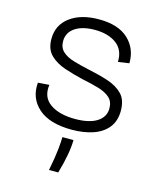

<svg xmlns="http://www.w3.org/2000/svg" viewBox="-112 -603 746 905"><g transform="rotate(15 260.5 -150.5)"><path d="M268 12Q159 12 104.5 -36.5Q50 -85 57 -161L112 -165Q103 -104 147.5 -72.5Q192 -41 270 -41Q339 -41 376.5 -65Q414 -89 414 -131Q414 -164 393.5 -182.5Q373 -201 337.5 -211.5Q302 -222 257 -231Q209 -242 165 -257Q121 -272 93 -299.5Q65 -327 65 -377Q65 -445 118 -484.5Q171 -524 259 -524Q353 -524 402 -478.5Q451 -433 450 -361L396 -353Q398 -412 358 -441.5Q318 -471 253 -471Q192 -471 156.5 -447Q121 -423 121 -381Q121 -349 141.5 -330.5Q162 -312 196 -302Q230 -292 271 -283Q324 -272 369 -257.5Q414 -243 441.5 -215Q469 -187 469 -134Q469 -84 443 -51.5Q417 -19 371.5 -3.5Q326 12 268 12ZM214 223Q227 157 231 117Q235 77 235 57H289Q289 87 281.5 129.5Q274 172 259 223Z"/></g></svg>

Font: Bricolage Grotesque 10pt ExtraLight
Style: Regular
Weight: 200
Designer: Mathieu Triay
Foundry: Atelier Triay
Version: Version 1.000; ttfautohint (v1.8.4.7-5d5b);gftools[0.9.32]